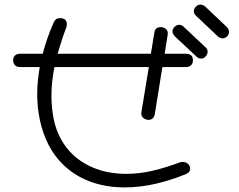

<svg xmlns="http://www.w3.org/2000/svg" viewBox="-20 -740 1040 836"><path d="M929 -581 834 -671Q824 -680 824 -691Q824 -702 833 -711Q841 -720 852 -720Q863 -720 873 -712L968 -622Q977 -613 977 -601Q977 -590 969 -582Q960 -573 949 -573Q939 -573 929 -581ZM421 65Q345 48 286 3.5Q227 -41 191 -110Q166 -160 154 -215.5Q142 -271 142 -329Q142 -359 145 -389Q148 -419 153 -448H67Q51 -448 44 -457.5Q37 -467 37 -477Q37 -490 45 -498Q53 -506 67 -506H166Q183 -572 214 -643Q222 -661 241 -661Q271 -661 271 -634Q271 -629 269 -621Q259 -596 248 -562Q237 -528 231 -506H637L652 -598Q654 -612 662 -617Q670 -622 680 -622Q694 -622 703.5 -612.5Q713 -603 710 -588L697 -506H790Q820 -506 820 -477Q820 -464 812 -456Q804 -448 790 -448H687L654 -243Q651 -227 640.5 -221.5Q630 -216 620 -219Q608 -221 600.5 -230Q593 -239 596 -253L628 -448H217Q211 -418 207.5 -387Q204 -356 204 -324Q204 -272 213.5 -223.5Q223 -175 245 -135Q277 -77 329 -41Q381 -5 447 9Q467 13 488 15Q509 17 529 17Q588 17 646.5 3Q705 -11 763 -33Q766 -34 769 -34.5Q772 -35 775 -35Q790 -35 799 -26Q808 -17 808 -6Q808 10 792 17Q727 44 658.5 60Q590 76 523 76Q497 76 471.5 73.5Q446 71 421 65ZM836 -493 740 -583Q731 -594 731 -604Q731 -614 740 -623Q749 -632 760 -632Q771 -632 779 -624L875 -534Q884 -527 884 -515Q884 -503 875 -494Q868 -485 855 -485Q844 -485 836 -493Z"/></svg>

Font: Hachi Maru Pop
Style: Regular
Weight: 400
Designer: Nontynet
Foundry: Nontynet
Version: Version 1.300